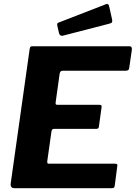

<svg xmlns="http://www.w3.org/2000/svg" viewBox="-20 -984 710 1004"><path d="M135 -727Q137 -737 139.5 -739.5Q142 -742 150 -742H657Q673 -742 669 -720L656 -631Q655 -621 650.5 -617.5Q646 -614 635 -614H308Q301 -614 297.5 -611Q294 -608 292 -599L271 -449Q270 -441 272 -438.5Q274 -436 280 -436H499Q508 -436 510 -432.5Q512 -429 511 -422L497 -321Q496 -310 483 -310H262Q251 -310 249 -296L227 -140Q226 -128 234 -128H581Q590 -128 592.5 -125Q595 -122 593 -113L580 -13Q579 -6 576 -3Q573 0 563 0H56Q33 0 36 -25L135 -727ZM551 -950 566 -883Q568 -874 566 -868.5Q564 -863 551 -860L311 -798Q301 -795 295 -800Q289 -805 288 -813L280 -848Q277 -862 284 -865L534 -962Q539 -965 544 -962.5Q549 -960 551 -950Z"/></svg>

Font: Libre Franklin Thin
Style: Bold Italic
Weight: 700
Italic angle: -8°
Version: Version 3.000